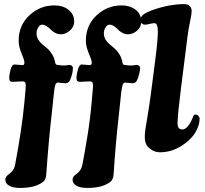

<svg xmlns="http://www.w3.org/2000/svg" viewBox="-20 -737 1006 944"><path d="M420.9 -336.9Q407.7 -336.9 393.6 -335.7Q379.4 -334.5 374.5 -334.5Q364.7 -334.5 360.4 -338.4Q356 -342.3 356 -354Q356 -370.6 363 -395.3Q370.1 -419.9 381.8 -419.9Q387.7 -419.9 399.9 -418.5Q412.1 -417 420.4 -417Q423.8 -417 425.5 -417.5Q427.2 -418 429.2 -421.1Q431.2 -424.3 431.2 -430.2Q430.7 -440.4 423.6 -456.8Q416.5 -473.1 409.4 -494.1Q402.3 -515.1 402.3 -537.1Q402.3 -612.3 454.8 -661.4Q507.3 -710.4 577.6 -710.4Q614.3 -710.4 640.4 -693.8Q666.5 -677.2 672.9 -648.9Q676.3 -659.7 687.7 -667.5Q699.2 -675.3 721.7 -684.6Q809.6 -716.8 885.7 -716.8Q902.8 -716.8 912.6 -707.5Q922.4 -698.2 922.4 -682.6Q922.4 -668.5 914.6 -631.6Q906.7 -594.7 902.3 -560.5L868.7 -293.9Q853 -168.9 853 -130.9Q853 -114.3 859.1 -107.4Q865.2 -100.6 877.4 -100.6Q890.1 -100.6 903.3 -116Q916.5 -131.3 926.8 -156.7Q927.7 -158.7 929.2 -162.6Q930.7 -166.5 931.4 -167.7Q932.1 -168.9 933.3 -170.9Q934.6 -172.9 936.3 -173.3Q938 -173.8 940.4 -173.8Q949.2 -173.8 955.3 -167.5Q961.4 -161.1 961.4 -153.3Q961.4 -121.1 940.2 -85.4Q918.9 -49.8 873.5 -20.5Q822.8 11.7 767.6 11.7Q733.9 11.7 708.5 -13.7Q691.9 -29.8 691.9 -63.5Q691.9 -82 695.1 -103.3Q698.2 -124.5 706.8 -174.6Q715.3 -224.6 723.1 -285.6L743.2 -440.4Q756.3 -543.5 756.1 -583.3Q755.9 -623 739.3 -623Q730 -623 715.6 -619.4Q701.2 -615.7 693.8 -615.7Q681.2 -615.7 674.3 -625Q671.9 -600.6 651.9 -584.5Q631.8 -568.4 609.4 -568.4Q594.7 -568.4 581.3 -575.7Q567.9 -583 559.8 -592Q551.8 -601.1 540.3 -608.4Q528.8 -615.7 517.6 -615.7Q507.3 -615.7 499 -602.3Q490.7 -588.9 490.7 -574.2Q490.7 -556.6 498.5 -543.2Q506.3 -529.8 518.3 -519.8Q530.3 -509.8 542.7 -499.3Q555.2 -488.8 566.4 -471.2Q577.6 -453.6 582 -430.7Q582.5 -423.3 585 -420.9Q587.4 -418.5 593.3 -417.5Q611.8 -415 625.5 -415Q634.8 -415 641.1 -416.5Q647.5 -418 649.9 -418Q658.7 -418 663.8 -413.6Q668.9 -409.2 668.9 -402.8Q668.9 -391.6 664.3 -373.3Q659.7 -355 653.8 -342.3Q647 -327.6 631.8 -327.6Q626.5 -327.6 613.8 -329.3Q601.1 -331.1 595.2 -331.1Q586.9 -331.1 583 -319.6Q579.1 -308.1 576.2 -283.7L564 -168.9Q548.8 -36.6 538.6 119.1Q537.1 148.9 518.1 160.2Q481 187 408.7 187Q375.5 187 356.2 176.3Q336.9 165.5 336.9 146.5Q336.9 132.8 349.1 124Q350.6 122.6 357.4 117.4Q364.3 112.3 367.2 108.4Q380.4 95.2 384.8 73.7Q385.7 68.4 390.9 41Q396 13.7 397 7.6Q397.9 1.5 402.1 -22.2Q406.2 -45.9 407.7 -54.9Q409.2 -64 412.6 -85.2Q416 -106.4 417.7 -120.1Q419.4 -133.8 422.1 -154.1Q424.8 -174.3 426.8 -194.1Q428.7 -213.9 430.7 -235.4L437 -306.6Q438.5 -321.3 435.5 -329.1Q432.6 -336.9 420.9 -336.9ZM90.3 -336.9Q77.1 -336.9 63 -335.7Q48.8 -334.5 43.9 -334.5Q34.2 -334.5 29.8 -338.4Q25.4 -342.3 25.4 -354Q25.4 -371.1 32.2 -395.5Q39.1 -419.9 50.8 -419.9Q56.6 -419.9 68.8 -418.5Q81.1 -417 89.4 -417Q92.8 -417 94.7 -417.5Q96.7 -418 98.4 -421.1Q100.1 -424.3 100.1 -430.2Q100.1 -440.4 85.9 -474.4Q71.8 -508.3 71.8 -537.1Q71.8 -612.3 124.3 -661.4Q176.8 -710.4 247.1 -710.4Q290 -710.4 317.4 -688.5Q344.7 -666.5 344.7 -631.3Q344.7 -605 323.7 -586.7Q302.7 -568.4 278.8 -568.4Q264.2 -568.4 250.7 -575.7Q237.3 -583 229 -592Q220.7 -601.1 209.2 -608.4Q197.8 -615.7 186.5 -615.7Q176.3 -615.7 168 -602.3Q159.7 -588.9 159.7 -574.2Q159.7 -556.6 167.5 -543.2Q175.3 -529.8 187.3 -519.8Q199.2 -509.8 211.9 -499.3Q224.6 -488.8 235.6 -471.2Q246.6 -453.6 251 -430.7Q252 -423.8 254.6 -421.1Q257.3 -418.5 263.2 -417.5Q281.2 -415 294.9 -415Q304.2 -415 310.5 -416.5Q316.9 -418 319.3 -418Q328.1 -418 333.3 -413.6Q338.4 -409.2 338.4 -402.8Q338.4 -374.5 323.7 -342.3Q316.4 -327.6 301.3 -327.6Q295.4 -327.6 282.7 -329.3Q270 -331.1 264.2 -331.1Q255.9 -331.1 252 -319.3Q248 -307.6 245.6 -283.7L233.4 -168.9Q219.2 -46.9 207.5 119.1Q206.1 149.4 187.5 160.2Q150.4 187 78.1 187Q44.9 187 25.6 176.3Q6.3 165.5 6.3 146.5Q6.3 133.3 18.1 124Q20 122.1 26.9 116.9Q33.7 111.8 36.6 108.4Q50.8 93.3 54.2 73.7Q87.4 -101.6 100.1 -235.4L106.4 -306.6Q107.9 -321.3 105 -329.1Q102.1 -336.9 90.3 -336.9Z"/></svg>

Font: Cooper*
Style: Bold Italic
Weight: 700
Italic angle: -7°
Designer: Owen Earl
Foundry: indestructible type*
Version: Version 0.001